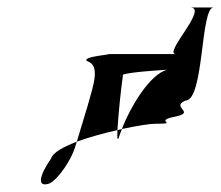

<svg xmlns="http://www.w3.org/2000/svg" viewBox="-20 -714 593 515"><path d="M117 -289C84 -241 79 -210 113 -222C138 -235 171 -286 181 -318L186 -334C150 -320 122 -305 117 -289ZM214 -550C249 -538 232 -490 215 -430L186 -334C219 -346 259 -357 295 -365C297 -402 304 -473 310 -514C333 -521 400 -525 429 -527C382 -516 329 -426 307 -368C349 -377 383 -382 395 -382C464 -382 392 -388 444 -400C512 -412 435 -426 477 -444C528 -444 517 -694 553 -694H490C541 -694 416 -569 452 -569H265C299 -569 194 -563 214 -550ZM303 -509C302 -510 303 -511 304 -512ZM295 -365C294 -341 295 -332 301 -352C303 -357 305 -362 307 -368Z"/></svg>

Font: bitstorm
Style: sucnobl
Weight: 400
Version: Version 0.2